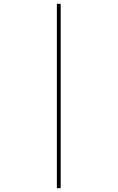

<svg xmlns="http://www.w3.org/2000/svg" viewBox="-20 -843 616 1006"><path d="M278 143H298V-823H278Z"/></svg>

Font: Iosevka Sparkle Thin
Style: Regular
Weight: 100
Designer: Belleve Invis
Foundry: Belleve Invis
Version: Version 4.5.0; ttfautohint (v1.8.3)